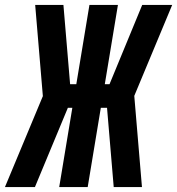

<svg xmlns="http://www.w3.org/2000/svg" viewBox="-53 -755 715 775"><path d="M-33 0 120 -367 89 -735H203L230 -415H255L308 -735H423L370 -415H389L521 -735H642L489 -368L520 0H406L379 -320H354L301 0H186L239 -320H221L88 0Z"/></svg>

Font: Iosevka SS04 XBd Ex Obl
Style: Regular
Weight: 800
Width: 7
Italic angle: -9°
Monospace: yes
Designer: Belleve Invis
Foundry: Belleve Invis
Version: Version 19.0.0; ttfautohint (v1.8.4)